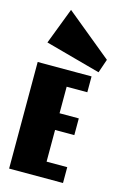

<svg xmlns="http://www.w3.org/2000/svg" viewBox="-169 -1275 923 1355"><g transform="rotate(15 292.5 -597.5)"><path d="M435.1 -778.8V-663.1H284.2V-469.2H424.8V-347.2H284.2V-115.7H435.1V0H41.5V-778.8ZM173.8 -1194.8 509.3 -919.9 475.1 -819.8 72.3 -929.7Z"/></g></svg>

Font: Coda Caption ExtraBold
Style: Regular
Weight: 800
Designer: vernon adams
Foundry: vernon adams
Version: Version 1.002